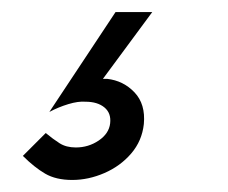

<svg xmlns="http://www.w3.org/2000/svg" viewBox="-20 -79 379 319"><path d="M172 -59 62 107Q77 99 93.5 94Q110 89 122 90Q142 90 153.5 99.5Q165 109 163 126Q161 143 144 154.5Q127 166 106 166Q90 166 79 159Q68 152 56 142L18 180Q37 199 55 209.5Q73 220 100 220Q127 220 153.5 208.5Q180 197 198 176Q216 155 219 127Q222 94 203.5 74.5Q185 55 158 52H155H151L233 -59Z"/></svg>

Font: Jost* 400 Book Italic
Style: Italic
Weight: 400
Italic angle: -10°
Version: Version 3.200; ttfautohint (v0.97) -l 8 -r 50 -G 200 -x 14 -